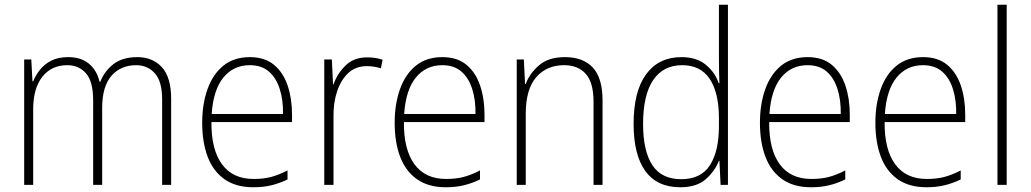

<svg xmlns="http://www.w3.org/2000/svg" viewBox="-20 -780 4348 810"><path d="M559 -539Q624 -539 663 -496.5Q702 -454 702 -363V0H664V-360Q664 -437 633 -471Q602 -505 555 -505Q489 -505 450 -460Q411 -415 411 -324V0H373V-356Q373 -437 342.5 -471Q312 -505 264 -505Q197 -505 158.5 -456Q120 -407 120 -319V0H82V-529H112L117 -437H120Q130 -462 148.5 -485.5Q167 -509 196 -524Q225 -539 268 -539Q322 -539 355.5 -511Q389 -483 400 -435H403Q422 -482 460 -510.5Q498 -539 559 -539Z M1034 -539Q1097 -539 1136 -506.5Q1175 -474 1193.5 -419Q1212 -364 1212 -297V-265H872Q871 -149 916.5 -87Q962 -25 1050 -25Q1090 -25 1122 -33Q1154 -41 1193 -61V-23Q1160 -7 1125.5 1.5Q1091 10 1049 10Q975 10 927 -24Q879 -58 856 -119Q833 -180 833 -262Q833 -341 855.5 -404Q878 -467 922.5 -503Q967 -539 1034 -539ZM1034 -505Q965 -505 922.5 -453Q880 -401 873 -299H1174Q1175 -358 1160 -405Q1145 -452 1114 -478.5Q1083 -505 1034 -505Z M1529 -538Q1565 -538 1594 -528L1587 -492Q1573 -496 1558.5 -498.5Q1544 -501 1528 -501Q1481 -501 1450 -472.5Q1419 -444 1402.5 -395.5Q1386 -347 1387 -288V0H1348V-529H1380L1385 -424H1387Q1402 -468 1437 -503Q1472 -538 1529 -538Z M1846 -539Q1909 -539 1948 -506.5Q1987 -474 2005.5 -419Q2024 -364 2024 -297V-265H1684Q1683 -149 1728.5 -87Q1774 -25 1862 -25Q1902 -25 1934 -33Q1966 -41 2005 -61V-23Q1972 -7 1937.5 1.5Q1903 10 1861 10Q1787 10 1739 -24Q1691 -58 1668 -119Q1645 -180 1645 -262Q1645 -341 1667.5 -404Q1690 -467 1734.5 -503Q1779 -539 1846 -539ZM1846 -505Q1777 -505 1734.5 -453Q1692 -401 1685 -299H1986Q1987 -358 1972 -405Q1957 -452 1926 -478.5Q1895 -505 1846 -505Z M2363 -539Q2440 -539 2481 -495Q2522 -451 2522 -356V0H2484V-351Q2484 -431 2451.5 -468Q2419 -505 2360 -505Q2286 -505 2242 -454Q2198 -403 2198 -300V0H2160V-529H2190L2195 -426H2198Q2214 -470 2254 -504.5Q2294 -539 2363 -539Z M2850 10Q2752 10 2702.5 -58.5Q2653 -127 2653 -257Q2653 -395 2706 -467Q2759 -539 2855 -539Q2919 -539 2958 -506.5Q2997 -474 3012 -429H3015Q3013 -481 3013 -530V-760H3051V0H3020L3015 -102H3013Q2996 -58 2957.5 -24Q2919 10 2850 10ZM2854 -24Q2937 -24 2975 -83Q3013 -142 3013 -248V-281Q3013 -388 2974.5 -446.5Q2936 -505 2858 -505Q2778 -505 2735.5 -442Q2693 -379 2693 -257Q2693 -143 2732 -83.5Q2771 -24 2854 -24Z M3387 -539Q3450 -539 3489 -506.5Q3528 -474 3546.5 -419Q3565 -364 3565 -297V-265H3225Q3224 -149 3269.5 -87Q3315 -25 3403 -25Q3443 -25 3475 -33Q3507 -41 3546 -61V-23Q3513 -7 3478.5 1.5Q3444 10 3402 10Q3328 10 3280 -24Q3232 -58 3209 -119Q3186 -180 3186 -262Q3186 -341 3208.5 -404Q3231 -467 3275.5 -503Q3320 -539 3387 -539ZM3387 -505Q3318 -505 3275.5 -453Q3233 -401 3226 -299H3527Q3528 -358 3513 -405Q3498 -452 3467 -478.5Q3436 -505 3387 -505Z M3874 -539Q3937 -539 3976 -506.5Q4015 -474 4033.5 -419Q4052 -364 4052 -297V-265H3712Q3711 -149 3756.5 -87Q3802 -25 3890 -25Q3930 -25 3962 -33Q3994 -41 4033 -61V-23Q4000 -7 3965.5 1.5Q3931 10 3889 10Q3815 10 3767 -24Q3719 -58 3696 -119Q3673 -180 3673 -262Q3673 -341 3695.5 -404Q3718 -467 3762.5 -503Q3807 -539 3874 -539ZM3874 -505Q3805 -505 3762.5 -453Q3720 -401 3713 -299H4014Q4015 -358 4000 -405Q3985 -452 3954 -478.5Q3923 -505 3874 -505Z M4227 0H4188V-760H4227Z"/></svg>

Font: Noto Sans Hebrew SemiCondensed ExtraLight
Style: Regular
Weight: 200
Width: 4
Designer: Monotype Design Team
Foundry: Monotype Imaging Inc.
Version: Version 2.004; ttfautohint (v1.8.4.7-5d5b)